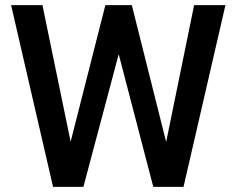

<svg xmlns="http://www.w3.org/2000/svg" viewBox="-20 -731 920 751"><path d="M495.6 -710.9H392.1L256.3 -176.8L146 -710.9H23.4L187.5 0H306.2L444.3 -519L579.6 0H697.8L861.8 -710.9H739.3L629.9 -175.8Z"/></svg>

Font: Roboto Medium
Style: Regular
Weight: 500
Designer: Google
Version: Version 2.137; 2017